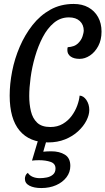

<svg xmlns="http://www.w3.org/2000/svg" viewBox="-20 -700 534 972"><path d="M224 21Q129 21 79 -39Q29 -99 29 -216Q29 -275 41.5 -339Q54 -403 80 -463.5Q106 -524 144.5 -573Q183 -622 235 -651Q287 -680 353 -680Q396 -680 427.5 -662.5Q459 -645 476.5 -613.5Q494 -582 494 -540Q494 -498 477.5 -467Q461 -436 435.5 -419Q410 -402 383 -402Q354 -402 337.5 -414Q321 -426 321 -446Q321 -458 323 -461Q322 -461 322 -461Q322 -461 322 -461Q357 -463 374.5 -480Q392 -497 398 -516.5Q404 -536 404 -544Q404 -575 384 -593.5Q364 -612 329 -612Q286 -612 253 -584.5Q220 -557 196.5 -512Q173 -467 157.5 -413.5Q142 -360 135 -307.5Q128 -255 128 -214Q128 -173 136.5 -137Q145 -101 168 -79Q191 -57 235 -57Q271 -57 298 -73Q325 -89 343 -113.5Q361 -138 371 -165.5Q381 -193 383 -216Q403 -215 417.5 -193.5Q432 -172 432 -143Q432 -118 417.5 -89.5Q403 -61 375.5 -35.5Q348 -10 309.5 5.5Q271 21 224 21ZM189 252Q152 252 129 240Q106 228 106 205Q106 197 109.5 188.5Q113 180 121 175Q129 188 145 195Q161 202 182 202Q198 202 216.5 198.5Q235 195 248 184Q261 173 261 153Q261 128 236 119.5Q211 111 177 111Q168 111 159.5 111.5Q151 112 142 113L179 -11H222L199 68Q206 67 218.5 66.5Q231 66 240 66Q281 66 308.5 83Q336 100 336 140Q336 172 316.5 197.5Q297 223 264 237.5Q231 252 189 252Z"/></svg>

Font: Sansita Swashed Light Light
Style: Regular
Weight: 300
Version: Version 1.003